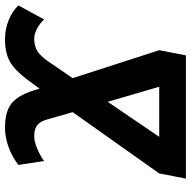

<svg xmlns="http://www.w3.org/2000/svg" viewBox="-18 -720 738 741"><g transform="rotate(-90 350.5 -349.0)"><path d="M379.4 -564.5 397.9 -590.3Q441.9 -652.8 477.3 -675.5Q512.7 -698.2 570.3 -698.2Q608.9 -698.2 643.6 -684.1Q678.2 -669.9 700.7 -646.5L646.5 -547.4Q631.3 -563.5 611.1 -574.5Q590.8 -585.4 571.8 -585.4Q544.9 -585.4 525.6 -574Q506.3 -562.5 485.8 -533.2L419.9 -437L527.8 -103L507.8 0H32.2L52.2 -103L288.6 -437L261.2 -533.2Q252.9 -563 237.8 -574.2Q222.7 -585.4 195.8 -585.4Q175.3 -585.4 147.5 -573.7Q119.6 -562 100.1 -547.4L85 -646.5Q118.7 -672.4 156.2 -685.3Q193.8 -698.2 228.5 -698.2Q291 -698.2 322.3 -672.9Q353.5 -647.5 371.6 -590.3ZM386.7 -103 328.6 -301.8 193.4 -103Z"/></g></svg>

Font: Liberation Sans
Style: Bold Italic
Weight: 700
Italic angle: -12°
Designer: Steve Matteson
Foundry: Ascender Corporation
Version: Version 2.1.5